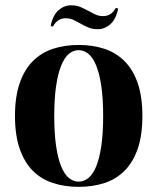

<svg xmlns="http://www.w3.org/2000/svg" viewBox="-20 -704 605 738"><path d="M282.2 -531.2Q336.4 -531.2 381.3 -516.4Q426.3 -501.5 458.7 -469Q491.2 -436.5 509.3 -384.5Q527.3 -332.5 527.3 -258.3Q527.3 -184.1 509.3 -132.1Q491.2 -80.1 458.7 -47.6Q426.3 -15.1 381.3 -0.5Q336.4 14.2 282.2 14.2Q228.5 14.2 183.6 -0.5Q138.7 -15.1 106.2 -47.6Q73.7 -80.1 55.7 -132.1Q37.6 -184.1 37.6 -258.3Q37.6 -332.5 55.7 -384.5Q73.7 -436.5 106.2 -469Q138.7 -501.5 183.6 -516.4Q228.5 -531.2 282.2 -531.2ZM282.2 -511.2Q261.7 -511.2 244.6 -496.8Q227.5 -482.4 215.1 -451.7Q202.6 -420.9 195.6 -373Q188.5 -325.2 188.5 -258.3Q188.5 -190.9 195.6 -143.1Q202.6 -95.2 215.1 -64.7Q227.5 -34.2 244.6 -20Q261.7 -5.9 282.2 -5.9Q302.7 -5.9 320.1 -20Q337.4 -34.2 349.9 -64.7Q362.3 -95.2 369.4 -143.1Q376.5 -190.9 376.5 -258.3Q376.5 -325.2 369.4 -373Q362.3 -420.9 349.9 -451.7Q337.4 -482.4 320.1 -496.8Q302.7 -511.2 282.2 -511.2ZM231.9 -633.8Q217.8 -633.8 205.3 -626.5Q192.9 -619.1 183.1 -601.6L174.8 -604.5Q183.1 -645.5 204.8 -664.6Q226.6 -683.6 253.4 -683.6Q273.9 -683.6 289.3 -677Q304.7 -670.4 318.4 -662.8Q332 -655.3 345.7 -648.7Q359.4 -642.1 377 -642.1Q391.1 -642.1 403.3 -649.2Q415.5 -656.2 425.3 -673.8L434.1 -670.9Q425.8 -629.9 404.1 -610.8Q382.3 -591.8 356 -591.8Q335 -591.8 319.6 -598.4Q304.2 -605 290.5 -612.8Q276.9 -620.6 263.2 -627.2Q249.5 -633.8 231.9 -633.8Z"/></svg>

Font: SVN-Playfair Display
Style: Bold
Weight: 700
Designer: Claus Eggers Sørensen
Foundry: Claus Eggers Sørensen
Version: Version 1.004;PS 001.004;hotconv 1.0.70;makeotf.lib2.5.58329